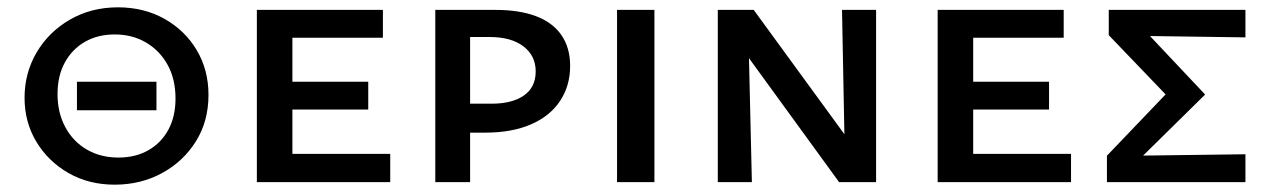

<svg xmlns="http://www.w3.org/2000/svg" viewBox="-20 -497 3461 524"><path d="M293 7Q222 7 166.5 -25Q111 -57 79 -110.5Q47 -164 47 -230Q47 -298 80 -354Q113 -410 171 -443.5Q229 -477 302 -477Q373 -477 429 -445.5Q485 -414 517 -360Q549 -306 549 -238Q549 -166 514.5 -111Q480 -56 422 -24.5Q364 7 293 7ZM303 -67Q350 -67 385 -87Q420 -107 439.5 -143Q459 -179 459 -228Q459 -281 437.5 -320Q416 -359 378.5 -381Q341 -403 293 -403Q247 -403 212 -383Q177 -363 157 -326.5Q137 -290 137 -240Q137 -189 158.5 -149.5Q180 -110 217.5 -88.5Q255 -67 303 -67ZM190 -196V-274H407V-196Z M681 0V-470H778V0ZM714 0V-77H1045V0ZM714 -198V-274H985V-198ZM714 -394V-470H1025V-394Z M1168 0V-470H1332Q1397 -470 1442.5 -453Q1488 -436 1512 -401.5Q1536 -367 1536 -317Q1536 -263 1508.5 -221.5Q1481 -180 1429 -157.5Q1377 -135 1304 -135H1216V-214H1321Q1378 -214 1410 -236.5Q1442 -259 1442 -302Q1442 -345 1408.5 -370.5Q1375 -396 1316 -396H1263V0Z M1664 0V-470H1766V0Z M1939 0V-470H2021L2032 0ZM2316 0H2270L1977 -403V-470H2037L2312 -93ZM2371 -470V0H2287L2278 -470Z M2539 0V-470H2636V0ZM2572 0V-77H2903V0ZM2572 -198V-274H2843V-198ZM2572 -394V-470H2883V-394Z M3001 0V-72L3199 -279L3197 -202L3006 -401V-470H3379V-395L3095 -399L3088 -431L3269 -239L3072 -45L3071 -72L3379 -76V0Z"/></svg>

Font: Ysabeau SC SemiBold
Style: Regular
Weight: 600
Designer: Christian Thalmann (Catharsis Fonts)
Version: Version 2.001;gftools[0.9.30]; featfreeze: smcp